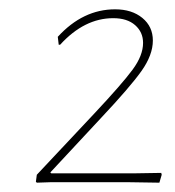

<svg xmlns="http://www.w3.org/2000/svg" viewBox="-20 -722 376 412"><path d="M227 -702Q263 -702 285.5 -683.5Q308 -665 308 -635Q308 -604 283.5 -569.5Q259 -535 196 -468L88 -352L90 -350H265L326 -351L327 -347L322 -330L257 -331H88L59 -330L57 -332L59 -347L182 -478Q242 -542 264.5 -572.5Q287 -603 287 -630Q287 -653 270 -668Q253 -683 223 -683Q161 -683 109 -626H106L104 -643Q158 -702 227 -702Z"/></svg>

Font: Alegreya Sans Thin
Style: Italic
Weight: 100
Italic angle: -7°
Designer: Juan Pablo del Peral
Foundry: Huerta Tipografica
Version: Version 2.007